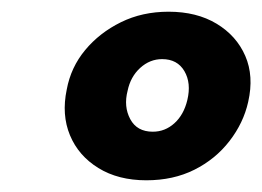

<svg xmlns="http://www.w3.org/2000/svg" viewBox="-20 -684 448 328"><path d="M230 -376Q182 -376 148 -397Q114 -418 99.5 -453Q85 -488 94 -531Q101 -569 125.5 -598.5Q150 -628 186.5 -646Q223 -664 268 -664Q316 -664 350 -643.5Q384 -623 399 -588.5Q414 -554 404 -510Q396 -474 372 -443Q348 -412 312 -394Q276 -376 230 -376ZM241 -459Q262 -459 278 -473.5Q294 -488 300 -513Q307 -542 295 -562.5Q283 -583 257 -583Q236 -583 219.5 -568Q203 -553 198 -529Q191 -502 202.5 -480.5Q214 -459 241 -459Z"/></svg>

Font: Ysabeau Infant ExtraBold
Style: Italic
Weight: 800
Italic angle: -12°
Designer: Christian Thalmann (Catharsis Fonts)
Version: Version 2.001;gftools[0.9.30]; featfreeze: ss01,ss02,lnum